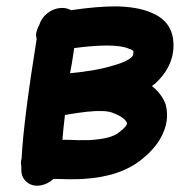

<svg xmlns="http://www.w3.org/2000/svg" viewBox="-20 -559 585 603"><path d="M109 23Q130 19 148 3H158Q204 5 241 3Q360 -4 427 -60Q475 -99 493 -143Q512 -187 500 -232Q488 -264 457 -289L468 -297Q532 -357 524 -433Q517 -496 451 -521Q409 -538 343 -539Q285 -539 203 -527Q189 -535 172 -534Q149 -533 129.5 -518Q110 -503 103 -480Q95 -466 93 -450Q94 -446 94 -443Q94 -440 95 -436Q54 -180 48 -64V-62Q44 -49 47 -37V-25Q47 -1 65 13.5Q83 28 109 23ZM261 -119Q232 -118 190 -120H176Q179 -157 184 -198Q225 -205 252 -208Q310 -214 333 -205Q373 -190 379 -172Q380 -164 356 -145Q332 -123 261 -119ZM200 -329Q206 -358 213 -408Q273 -416 316 -416Q362 -416 385 -406Q400 -401 399 -396Q399 -385 394 -380Q378 -365 338 -354Q285 -337 200 -329Z"/></svg>

Font: Balsamiq Sans
Style: Bold Italic
Weight: 700
Italic angle: -12°
Designer: Michael Angeles
Foundry: Balsamiq SRL
Version: Version 1.020; ttfautohint (v1.8.4.7-5d5b);gftools[0.9.26]